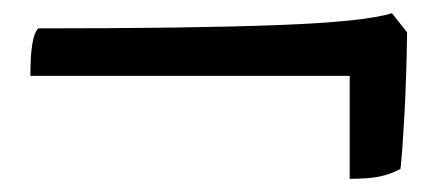

<svg xmlns="http://www.w3.org/2000/svg" viewBox="-20 -436 674 291"><path d="M510 -165V-321H26Q26 -382 38 -393Q270 -393 401.5 -398Q533 -403 574 -416L597 -387Q596 -317 593 -262.5Q590 -208 587 -180Q572 -172 555.5 -168.5Q539 -165 510 -165Z"/></svg>

Font: Texturina ExtraBold
Style: Regular
Weight: 800
Designer: Guillermo Torres Carreño
Foundry: Omnibus-Type
Version: Version 1.002; ttfautohint (v1.8.3)